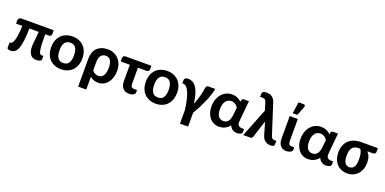

<svg xmlns="http://www.w3.org/2000/svg" viewBox="-8 -1658 5537 2758"><g transform="rotate(20 2760.5 -278.5)"><path d="M561 -483.4V-425.8Q561 -410.2 551.3 -398.9Q541.5 -387.7 522.9 -387.7H465.8V-373Q465.8 -307.6 467.5 -261Q469.2 -214.4 472.4 -182.4Q475.6 -150.4 480.5 -131.3Q485.4 -112.3 491.9 -102.3Q498.5 -92.3 506.6 -89.1Q514.6 -85.9 524.9 -85.9H547.4V-37.1Q547.4 -26.9 541.3 -19.3Q535.2 -11.7 524.9 -6.6Q514.6 -1.5 500.7 1.2Q486.8 3.9 471.7 3.9Q407.7 3.9 377.2 -39.1Q346.7 -82 346.7 -160.6Q346.7 -182.1 348.9 -204.8Q351.1 -227.5 354 -254.6Q356.9 -281.7 360.1 -314.2Q363.3 -346.7 365.7 -387.7H224.1Q222.2 -306.6 216.8 -245.8Q211.4 -185.1 202.4 -141.6Q193.4 -98.1 180.9 -69.8Q168.5 -41.5 152.6 -24.9Q136.7 -8.3 117.4 -2Q98.1 4.4 75.2 4.4Q67.4 4.4 58.6 3.2Q49.8 2 42.2 -1Q34.7 -3.9 29.8 -8.3Q24.9 -12.7 24.9 -19V-101.6H34.7Q49.8 -101.6 63.5 -116.7Q77.1 -131.8 87.9 -166Q98.6 -200.2 105.7 -254.6Q112.8 -309.1 115.7 -387.7H20V-439.5Q20 -446.8 23.2 -454.6Q26.4 -462.4 32.2 -468.8Q38.1 -475.1 46.6 -479.2Q55.2 -483.4 66.4 -483.4Z M609.4 0ZM848.6 -492.7Q901.9 -492.7 945.8 -475.3Q989.7 -458 1021 -425.5Q1052.2 -393.1 1069.3 -346.9Q1086.4 -300.8 1086.4 -243.7Q1086.4 -185.5 1069.3 -139.2Q1052.2 -92.8 1021 -60.3Q989.7 -27.8 945.8 -10.3Q901.9 7.3 848.6 7.3Q794.9 7.3 750.7 -10.3Q706.5 -27.8 675 -60.3Q643.6 -92.8 626.5 -139.2Q609.4 -185.5 609.4 -243.7Q609.4 -300.8 626.5 -346.9Q643.6 -393.1 675 -425.5Q706.5 -458 750.7 -475.3Q794.9 -492.7 848.6 -492.7ZM848.6 -87.4Q904.8 -87.4 931.6 -126.7Q958.5 -166 958.5 -242.7Q958.5 -319.3 931.6 -358.6Q904.8 -397.9 848.6 -397.9Q791.5 -397.9 764.4 -358.6Q737.3 -319.3 737.3 -242.7Q737.3 -166 764.4 -126.7Q791.5 -87.4 848.6 -87.4Z M1167.5 -273.9Q1167.5 -323.7 1182.1 -364Q1196.8 -404.3 1224.9 -432.9Q1252.9 -461.4 1294.4 -477.1Q1335.9 -492.7 1390.1 -492.7Q1436 -492.7 1477.3 -475.8Q1518.6 -459 1549.8 -427Q1581.1 -395 1599.1 -349.4Q1617.2 -303.7 1617.2 -246.1Q1617.2 -191.9 1602.8 -145.5Q1588.4 -99.1 1561.8 -65.2Q1535.2 -31.2 1497.8 -12Q1460.4 7.3 1414.6 7.3Q1377.9 7.3 1347.2 -4.4Q1316.4 -16.1 1291.5 -38.1V157.2H1167.5ZM1291.5 -135.7Q1310.5 -109.4 1335.7 -97.9Q1360.8 -86.4 1385.3 -86.4Q1408.7 -86.4 1428 -95.9Q1447.3 -105.5 1460.7 -125Q1474.1 -144.5 1481.7 -174.6Q1489.3 -204.6 1489.3 -246.1Q1489.3 -287.1 1482.2 -315.7Q1475.1 -344.2 1461.9 -362.1Q1448.7 -379.9 1430.4 -387.9Q1412.1 -396 1390.1 -396Q1369.6 -396 1351.6 -388.2Q1333.5 -380.4 1320.3 -365Q1307.1 -349.6 1299.3 -326.7Q1291.5 -303.7 1291.5 -273.9Z M1618.2 -443.8Q1618.2 -459.5 1628.4 -471.4Q1638.7 -483.4 1659.7 -483.4H2054.2V-434.6Q2054.2 -413.6 2043.2 -402.6Q2032.2 -391.6 2011.7 -391.6H1881.8V-147Q1881.8 -116.7 1894 -101.3Q1906.2 -85.9 1934.1 -85.9H1979V-48.8Q1979 -35.6 1970.7 -25.9Q1962.4 -16.1 1949 -9.3Q1935.5 -2.4 1918.7 1Q1901.9 4.4 1884.8 4.4Q1853.5 4.4 1829.8 -6.6Q1806.2 -17.6 1790 -36.9Q1773.9 -56.2 1765.9 -82.5Q1757.8 -108.9 1757.8 -140.1V-391.6H1618.2Z M2056.6 0ZM2295.9 -492.7Q2349.1 -492.7 2393.1 -475.3Q2437 -458 2468.3 -425.5Q2499.5 -393.1 2516.6 -346.9Q2533.7 -300.8 2533.7 -243.7Q2533.7 -185.5 2516.6 -139.2Q2499.5 -92.8 2468.3 -60.3Q2437 -27.8 2393.1 -10.3Q2349.1 7.3 2295.9 7.3Q2242.2 7.3 2198 -10.3Q2153.8 -27.8 2122.3 -60.3Q2090.8 -92.8 2073.7 -139.2Q2056.6 -185.5 2056.6 -243.7Q2056.6 -300.8 2073.7 -346.9Q2090.8 -393.1 2122.3 -425.5Q2153.8 -458 2198 -475.3Q2242.2 -492.7 2295.9 -492.7ZM2295.9 -87.4Q2352.1 -87.4 2378.9 -126.7Q2405.8 -166 2405.8 -242.7Q2405.8 -319.3 2378.9 -358.6Q2352.1 -397.9 2295.9 -397.9Q2238.8 -397.9 2211.7 -358.6Q2184.6 -319.3 2184.6 -242.7Q2184.6 -166 2211.7 -126.7Q2238.8 -87.4 2295.9 -87.4Z M2723.6 156.7V-48.8Q2719.2 -88.4 2712.4 -129.6Q2705.6 -170.9 2695.8 -209.7Q2686 -248.5 2673.8 -283Q2661.6 -317.4 2646.2 -343.3Q2630.9 -369.1 2612.8 -384Q2594.7 -398.9 2573.7 -398.9H2557.6V-443.8Q2557.6 -453.1 2560.3 -461.4Q2563 -469.7 2569.6 -476.1Q2576.2 -482.4 2587.6 -485.8Q2599.1 -489.3 2617.2 -489.3Q2661.1 -489.3 2694.3 -466.8Q2727.5 -444.3 2751.5 -403.6Q2775.4 -362.8 2790.5 -305.9Q2805.7 -249 2813 -179.7Q2827.1 -211.4 2838.9 -245.6Q2850.6 -279.8 2860.1 -314.5Q2869.6 -349.1 2876.5 -382.8Q2883.3 -416.5 2887.7 -447.3Q2891.1 -468.8 2901.4 -476.8Q2911.6 -484.9 2923.3 -484.9H3029.8Q3020 -434.1 3001.5 -378.7Q2982.9 -323.2 2958.3 -267.6Q2933.6 -211.9 2905.3 -157.7Q2877 -103.5 2847.7 -55.7V156.7Z M3538.1 4.9Q3501.5 4.9 3470.7 -13.7Q3439.9 -32.2 3423.8 -72.3Q3407.2 -50.3 3387.7 -34.9Q3368.2 -19.5 3347.2 -10.3Q3326.2 -1 3304.9 3.2Q3283.7 7.3 3263.2 7.3Q3220.7 7.3 3184.3 -9.3Q3147.9 -25.9 3121.3 -57.1Q3094.7 -88.4 3079.3 -132.6Q3064 -176.8 3064 -232.4Q3064 -291 3081.1 -339.4Q3098.1 -387.7 3127.9 -422.1Q3157.7 -456.5 3198.5 -475.3Q3239.3 -494.1 3286.6 -494.1Q3333 -494.1 3369.4 -477.8Q3405.8 -461.4 3430.7 -435.1L3438 -462.9Q3440.9 -474.1 3449 -479.5Q3457 -484.9 3468.8 -484.9H3544.4L3521 -236.3Q3518.6 -213.9 3516.6 -191.7Q3514.6 -169.4 3514.6 -148.4Q3514.6 -132.3 3519.8 -120.4Q3524.9 -108.4 3533.7 -100.8Q3542.5 -93.3 3554.2 -89.4Q3565.9 -85.4 3579.1 -85.4H3615.2V-37.1Q3615.2 -28.8 3609.9 -21.2Q3604.5 -13.7 3594.5 -7.8Q3584.5 -2 3570.3 1.5Q3556.2 4.9 3538.1 4.9ZM3293.9 -90.8Q3314.5 -90.8 3332.5 -98.1Q3350.6 -105.5 3364.7 -121.3Q3378.9 -137.2 3388.2 -162.6Q3397.5 -188 3401.4 -224.1L3412.1 -338.4Q3405.3 -350.6 3395.3 -361.8Q3385.3 -373 3372.1 -381.6Q3358.9 -390.1 3343 -395.3Q3327.1 -400.4 3309.1 -400.4Q3286.6 -400.4 3265.4 -391.4Q3244.1 -382.3 3227.8 -362.5Q3211.4 -342.8 3201.7 -311.5Q3191.9 -280.3 3191.9 -235.8Q3191.9 -195.3 3200.2 -167.7Q3208.5 -140.1 3222.4 -123Q3236.3 -106 3254.9 -98.4Q3273.4 -90.8 3293.9 -90.8Z M3806.2 -435.5 3771 -551.3Q3766.6 -565.9 3761.2 -575Q3755.9 -584 3748.8 -589.4Q3741.7 -594.7 3732.2 -596.7Q3722.7 -598.6 3709 -598.6H3674.3V-644Q3674.3 -653.3 3677.5 -661.6Q3680.7 -669.9 3688.5 -676Q3696.3 -682.1 3709.5 -685.5Q3722.7 -689 3742.2 -689Q3759.8 -689 3779.3 -685.1Q3798.8 -681.2 3816.9 -670.9Q3835 -660.6 3850.1 -642.6Q3865.2 -624.5 3875 -596.7L4025.4 -129.9Q4028.8 -118.7 4033.4 -110.1Q4038.1 -101.6 4044.7 -95.9Q4051.3 -90.3 4060.5 -87.4Q4069.8 -84.5 4082.5 -84.5H4108.9V-36.1Q4108.9 -22.9 4105 -14.9Q4101.1 -6.8 4094 -2.2Q4086.9 2.4 4077.1 4.2Q4067.4 5.9 4055.2 5.9Q4035.2 5.9 4015.4 1.5Q3995.6 -2.9 3977.5 -14.2Q3959.5 -25.4 3944.3 -44.7Q3929.2 -64 3918.9 -94.2L3874 -250Q3869.6 -261.2 3867.2 -271.2Q3864.7 -281.2 3863.3 -291Q3860.4 -281.2 3856.9 -271.2Q3853.5 -261.2 3849.6 -251L3775.9 -22.9Q3772 -14.2 3763.7 -7.1Q3755.4 0 3741.2 0H3633.8Z M4168 0ZM4168 -484.9H4292V-146Q4292 -116.2 4302.7 -100.6Q4313.5 -85 4339.4 -85H4382.8V-47.9Q4382.8 -34.7 4374.5 -24.9Q4366.2 -15.1 4352.8 -8.3Q4339.4 -1.5 4322.5 2Q4305.7 5.4 4289.1 5.4Q4259.3 5.4 4236.6 -5.6Q4213.9 -16.6 4198.7 -35.9Q4183.6 -55.2 4175.8 -81.8Q4168 -108.4 4168 -139.2ZM4194.3 -538.1 4219.7 -713.9H4295.9Q4313 -713.9 4319.3 -703.1Q4325.7 -692.4 4318.8 -675.3L4265.6 -538.1Z M4899.4 4.9Q4862.8 4.9 4832 -13.7Q4801.3 -32.2 4785.2 -72.3Q4768.6 -50.3 4749 -34.9Q4729.5 -19.5 4708.5 -10.3Q4687.5 -1 4666.3 3.2Q4645 7.3 4624.5 7.3Q4582 7.3 4545.7 -9.3Q4509.3 -25.9 4482.7 -57.1Q4456.1 -88.4 4440.7 -132.6Q4425.3 -176.8 4425.3 -232.4Q4425.3 -291 4442.4 -339.4Q4459.5 -387.7 4489.3 -422.1Q4519 -456.5 4559.8 -475.3Q4600.6 -494.1 4647.9 -494.1Q4694.3 -494.1 4730.7 -477.8Q4767.1 -461.4 4792 -435.1L4799.3 -462.9Q4802.2 -474.1 4810.3 -479.5Q4818.4 -484.9 4830.1 -484.9H4905.8L4882.3 -236.3Q4879.9 -213.9 4877.9 -191.7Q4876 -169.4 4876 -148.4Q4876 -132.3 4881.1 -120.4Q4886.2 -108.4 4895 -100.8Q4903.8 -93.3 4915.5 -89.4Q4927.2 -85.4 4940.4 -85.4H4976.6V-37.1Q4976.6 -28.8 4971.2 -21.2Q4965.8 -13.7 4955.8 -7.8Q4945.8 -2 4931.6 1.5Q4917.5 4.9 4899.4 4.9ZM4655.3 -90.8Q4675.8 -90.8 4693.8 -98.1Q4711.9 -105.5 4726.1 -121.3Q4740.2 -137.2 4749.5 -162.6Q4758.8 -188 4762.7 -224.1L4773.4 -338.4Q4766.6 -350.6 4756.6 -361.8Q4746.6 -373 4733.4 -381.6Q4720.2 -390.1 4704.3 -395.3Q4688.5 -400.4 4670.4 -400.4Q4647.9 -400.4 4626.7 -391.4Q4605.5 -382.3 4589.1 -362.5Q4572.8 -342.8 4563 -311.5Q4553.2 -280.3 4553.2 -235.8Q4553.2 -195.3 4561.5 -167.7Q4569.8 -140.1 4583.7 -123Q4597.7 -106 4616.2 -98.4Q4634.8 -90.8 4655.3 -90.8Z M5389.6 -390.6Q5414.6 -364.3 5429 -325.7Q5443.4 -287.1 5443.4 -234.9Q5443.4 -182.1 5427.7 -137.7Q5412.1 -93.3 5383.3 -61Q5354.5 -28.8 5314 -10.7Q5273.4 7.3 5223.6 7.3Q5174.3 7.3 5133.5 -9.5Q5092.8 -26.4 5063.5 -57.9Q5034.2 -89.4 5018.1 -134.3Q5002 -179.2 5002 -235.8Q5002 -294.4 5020.3 -340.8Q5038.6 -387.2 5072 -418.9Q5105.5 -450.7 5152.8 -467.5Q5200.2 -484.4 5258.3 -484.4H5516.1V-425.3Q5516.1 -419.9 5513.4 -413.8Q5510.7 -407.7 5506.1 -402.6Q5501.5 -397.5 5494.4 -394Q5487.3 -390.6 5478.5 -390.6ZM5316.4 -240.2Q5316.4 -263.7 5314.2 -287.4Q5312 -311 5307.4 -331.3Q5302.7 -351.6 5295.2 -367.2Q5287.6 -382.8 5276.9 -390.6H5257.8Q5191.4 -390.6 5160.9 -351.8Q5130.4 -313 5130.4 -233.4Q5130.4 -160.2 5153.1 -123.8Q5175.8 -87.4 5223.1 -87.4Q5271 -87.4 5293.7 -125.2Q5316.4 -163.1 5316.4 -240.2Z"/></g></svg>

Font: Carlito
Style: Bold
Weight: 700
Designer: Lukasz Dziedzic
Foundry: tyPoland Lukasz Dziedzic
Version: Version 1.104